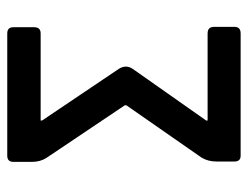

<svg xmlns="http://www.w3.org/2000/svg" viewBox="-97 -586 683 529"><g transform="rotate(-90 244.5 -321.5)"><path d="M63 -575V-626Q63 -643 80 -643H417Q434 -643 434 -626V-569Q434 -551 417 -551H177V-547L319 -336Q332 -316 319 -297L177 -95V-91H417Q435 -91 435 -73V-17Q435 0 417 0H80Q64 0 64 -17V-67Q64 -90 75 -108L219 -315V-319L74 -535Q63 -552 63 -575Z"/></g></svg>

Font: Rajdhani SemiBold
Style: Regular
Weight: 600
Designer: Satya Rajpurohit, Jyotish Sonowal
Foundry: Indian Type Foundry
Version: Version 1.201 February 1, 2022